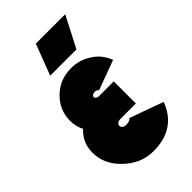

<svg xmlns="http://www.w3.org/2000/svg" viewBox="-219 -774 859 859"><g transform="rotate(-45 211.0 -344.5)"><path d="M313 -335H218Q212 -335 206 -339Q200 -343 200 -348Q200 -354 205 -358Q211 -362 220 -362Q234 -362 238 -353L379 -405Q370 -429 355 -448.5Q340 -468 318 -482Q274 -512 220 -512Q148 -512 99 -464Q50 -416 50 -348Q50 -312 66 -282Q55 -272 47 -261Q39 -250 33 -238Q20 -210 20 -177Q20 -102 81 -45Q141 12 218 12Q360 12 406 -112L246 -170Q239 -158 218 -158Q202 -158 196 -164Q190 -169 190 -177Q190 -183 194 -187Q200 -195 218 -195H313ZM130 -554H296L372 -701H186Z"/></g></svg>

Font: Unageo
Style: Black
Weight: 900
Designer: Richard Sepsi
Foundry: Richard Sepsi
Version: Version 2.000